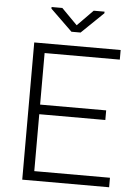

<svg xmlns="http://www.w3.org/2000/svg" viewBox="-60 -946 696 991"><g transform="rotate(5 288.0 -450.5)"><path d="M493.7 -344.2H151.4V-49.3H543.5V0H93.3V-710.9H541V-661.1H151.4V-394H493.7ZM303.7 -818.4 384.8 -900.9H440.9V-892.6L327.1 -782.7H279.8L166.5 -892.6V-900.9H222.2Z"/></g></svg>

Font: Franko
Style: Light
Weight: 300
Designer: Google
Version: Version 1.200310; 2013